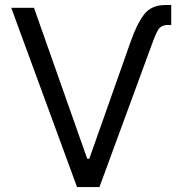

<svg xmlns="http://www.w3.org/2000/svg" viewBox="-20 -759 740 779"><path d="M511.4 -593.8Q535.5 -662.6 564.8 -700.6Q594.1 -738.6 650.6 -738.6H674.7V-657.7H663.4Q633.5 -657.7 622.2 -638.8Q610.8 -620 598 -583.8L383.5 0H292.6L25.6 -727.3H117.9L333.8 -115.1H342.3Z"/></svg>

Font: DeltaSans
Style: Regular
Weight: 400
Designer: Rasmus Andersson
Foundry: rsms
Version: Version 3.012